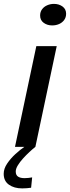

<svg xmlns="http://www.w3.org/2000/svg" viewBox="-62 -774 369 1012"><path d="M17 0 129.5 -531H237L124.5 0ZM107.5 161 102 215.5Q92 217 79.5 218Q67 219 55 219Q12.5 219 -15 199.5Q-42.5 180 -42.5 142Q-42.5 115 -24.2 88Q-6 61 19.2 38Q44.5 15 66.5 0H124.5Q110.5 11 93 27.2Q75.5 43.5 59 61.8Q42.5 80 31.8 97.8Q21 115.5 21 130Q21 149 33.2 157Q45.5 165 67.5 165Q77 165 88 163.8Q99 162.5 107.5 161ZM213 -640Q187 -640 168.2 -653.8Q149.5 -667.5 149.5 -692Q149.5 -711.5 159.8 -725.2Q170 -739 186.8 -746.2Q203.5 -753.5 222.5 -753.5Q248.5 -753.5 267.5 -739.8Q286.5 -726 286.5 -701.5Q286.5 -682.5 276.2 -668.5Q266 -654.5 249.2 -647.2Q232.5 -640 213 -640Z"/></svg>

Font: Epilogue Medium
Style: Italic
Weight: 500
Italic angle: -12°
Designer: Tyler Finck
Foundry: Etcetera Type Co
Version: Version 2.112